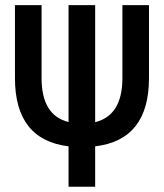

<svg xmlns="http://www.w3.org/2000/svg" viewBox="-20 -713 626 733"><path d="M241.7 -247.1C172.9 -264.2 138.7 -319.8 138.7 -415V-693.4H37.1V-415C37.1 -256.8 106 -170.9 241.7 -154.3V0H343.3V-154.3C480 -170.4 548.8 -256.8 548.8 -415V-693.4H447.3V-415C447.3 -319.8 412.6 -263.7 343.3 -246.6V-693.4H241.7Z"/></svg>

Font: CaskaydiaCove Nerd Font
Style: Regular
Weight: 400
Designer: Aaron Bell
Foundry: Saja Typeworks
Version: Version 2111.1;Nerd Fonts 2.3.3